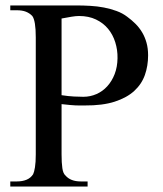

<svg xmlns="http://www.w3.org/2000/svg" viewBox="-20 -682 596 702"><path d="M521.5 -479.5Q521.5 -441.4 509.8 -408Q498 -374.5 470.9 -349.6Q443.8 -324.7 399.4 -310.3Q355 -295.9 289.6 -296.4H272.9Q265.6 -296.4 256.8 -296.6Q248 -296.9 236.1 -298.1Q224.1 -299.3 205.1 -301.3V-117.7Q205.1 -86.4 208 -66.9Q210.9 -47.4 219.2 -40.5Q237.8 -18.6 275.4 -18.6H300.3V0H17.6V-18.6H41.5Q62 -18.6 77.1 -24.9Q92.3 -31.2 101.1 -44.9Q105 -52.7 107.9 -70.6Q110.8 -88.4 110.8 -117.7V-545.4Q110.8 -606.4 98.1 -623.5Q88.4 -633.8 74.7 -639.2Q61 -644.5 41.5 -644.5H17.6V-662.1H258.8Q284.2 -662.1 310.1 -660.6Q335.9 -659.2 360.1 -654.5Q384.3 -649.9 406.2 -641.8Q428.2 -633.8 445.3 -620.6Q461.4 -608.9 475.3 -595Q489.3 -581.1 499.5 -564Q509.8 -546.9 515.6 -526.1Q521.5 -505.4 521.5 -479.5ZM409.7 -469.2Q410.2 -499.5 401.4 -527.6Q392.6 -555.7 375 -576.9Q357.4 -598.1 330.8 -610.8Q304.2 -623.5 269 -623.5Q257.3 -623.5 241.2 -620.8Q225.1 -618.2 205.1 -614.3V-334Q230.5 -330.1 250.5 -329.1Q270.5 -328.1 284.7 -328.1Q310.1 -328.1 332.8 -338.1Q355.5 -348.1 372.3 -366.7Q389.2 -385.3 399.2 -411.1Q409.2 -437 409.7 -469.2Z"/></svg>

Font: Doulos SIL Am
Style: Regular
Weight: 400
Designer: Walt Agee, Victor Gaultney, Peter Martin, Debbi Hosken, Becca Hirsbrunner
Foundry: SIL International
Version: Version 5.000